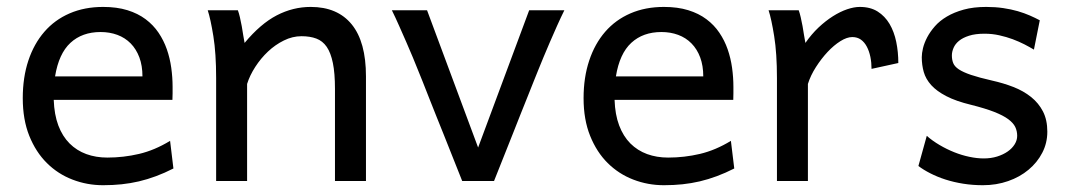

<svg xmlns="http://www.w3.org/2000/svg" viewBox="-20 -528 3116 560"><path d="M136.7 -236.8Q138.2 -193.8 150.1 -162.1Q162.1 -130.4 182.9 -109.6Q203.6 -88.9 231.7 -78.6Q259.8 -68.4 293 -68.4Q340.3 -68.4 385.7 -79.1Q431.2 -89.8 476.1 -117.2L485.8 -36.6Q460 -23.4 435.1 -14.2Q410.2 -4.9 385.3 1Q360.4 6.8 334.7 9.5Q309.1 12.2 280.8 12.2Q233.9 12.2 191.4 -4.2Q148.9 -20.5 116.7 -52.5Q84.5 -84.5 65.4 -131.8Q46.4 -179.2 46.4 -241.7Q46.4 -302.2 62.7 -351.3Q79.1 -400.4 109.4 -435.3Q139.6 -470.2 183.1 -489Q226.6 -507.8 280.8 -507.8Q320.8 -507.8 351.6 -498.3Q382.3 -488.8 404.8 -471.9Q427.2 -455.1 442.4 -432.6Q457.5 -410.2 466.6 -384.3Q475.6 -358.4 479.5 -330.3Q483.4 -302.2 483.4 -274.9V-255.9Q483.4 -243.7 482.9 -236.8ZM273.4 -434.6Q219.7 -434.6 185.5 -403.1Q151.4 -371.6 140.6 -305.2H395.5Q395.5 -336.4 386.5 -360.6Q377.4 -384.8 361.1 -401.4Q344.7 -418 322.3 -426.3Q299.8 -434.6 273.4 -434.6Z M957 0V-268.6Q957 -314.5 950.9 -344.2Q944.8 -374 932.9 -391.4Q920.9 -408.7 902.6 -415.5Q884.3 -422.4 859.4 -422.4Q833 -422.4 807.9 -409.9Q782.7 -397.5 761.7 -377.7Q740.7 -357.9 724.6 -333Q708.5 -308.1 700.7 -283.2V0H610.4V-300.3Q610.4 -372.6 602.3 -422.6Q594.2 -472.7 585.9 -498H673.8Q676.8 -490.2 679.7 -477.8Q682.6 -465.3 685.1 -451.7Q687.5 -438 689.5 -424.8L693.4 -402.8Q739.7 -458.5 787.1 -483.2Q834.5 -507.8 886.2 -507.8Q964.4 -507.8 1005.9 -456.8Q1047.4 -405.8 1047.4 -305.2V0Z M1626 -498Q1615.7 -477.1 1604.7 -452.6Q1593.8 -428.2 1583.7 -404.8Q1573.7 -381.3 1564.9 -360.4Q1556.2 -339.4 1550.3 -324.7Q1545.4 -313 1537.4 -292.7Q1529.3 -272.5 1519.3 -247.3Q1509.3 -222.2 1498 -194.1Q1486.8 -166 1476.1 -138.7Q1450.2 -74.2 1420.9 0H1328.1Q1299.8 -70.8 1274.9 -133.8Q1264.2 -160.6 1252.9 -188.5Q1241.7 -216.3 1231.7 -241.9Q1221.7 -267.6 1213.1 -289.1Q1204.6 -310.5 1198.7 -324.7Q1192.9 -339.4 1184.1 -360.6Q1175.3 -381.8 1165 -405.3Q1154.8 -428.7 1144 -452.9Q1133.3 -477.1 1123 -498H1225.6L1374.5 -97.7L1523.4 -498Z M1772.5 -236.8Q1773.9 -193.8 1785.9 -162.1Q1797.9 -130.4 1818.6 -109.6Q1839.4 -88.9 1867.4 -78.6Q1895.5 -68.4 1928.7 -68.4Q1976.1 -68.4 2021.5 -79.1Q2066.9 -89.8 2111.8 -117.2L2121.6 -36.6Q2095.7 -23.4 2070.8 -14.2Q2045.9 -4.9 2021 1Q1996.1 6.8 1970.5 9.5Q1944.8 12.2 1916.5 12.2Q1869.6 12.2 1827.1 -4.2Q1784.7 -20.5 1752.4 -52.5Q1720.2 -84.5 1701.2 -131.8Q1682.1 -179.2 1682.1 -241.7Q1682.1 -302.2 1698.5 -351.3Q1714.8 -400.4 1745.1 -435.3Q1775.4 -470.2 1818.8 -489Q1862.3 -507.8 1916.5 -507.8Q1956.5 -507.8 1987.3 -498.3Q2018.1 -488.8 2040.5 -471.9Q2063 -455.1 2078.1 -432.6Q2093.3 -410.2 2102.3 -384.3Q2111.3 -358.4 2115.2 -330.3Q2119.1 -302.2 2119.1 -274.9V-255.9Q2119.1 -243.7 2118.7 -236.8ZM1909.2 -434.6Q1855.5 -434.6 1821.3 -403.1Q1787.1 -371.6 1776.4 -305.2H2031.2Q2031.2 -336.4 2022.2 -360.6Q2013.2 -384.8 1996.8 -401.4Q1980.5 -418 1958 -426.3Q1935.5 -434.6 1909.2 -434.6Z M2246.1 0V-300.3Q2246.1 -372.6 2238 -422.6Q2230 -472.7 2221.7 -498H2309.6Q2312.5 -490.2 2315.4 -477.8Q2318.4 -465.3 2320.8 -451.7Q2323.2 -438 2325.2 -424.8L2329.1 -402.8Q2346.7 -428.2 2367.4 -447.8Q2388.2 -467.3 2409.4 -480.7Q2430.7 -494.1 2450.9 -501Q2471.2 -507.8 2487.8 -507.8Q2518.6 -507.8 2539.8 -494.4Q2561 -481 2574.5 -458.3Q2587.9 -435.5 2594 -406Q2600.1 -376.5 2600.1 -344.2L2522 -327.1Q2522 -345.2 2518.6 -362.1Q2515.1 -378.9 2508.3 -391.8Q2501.5 -404.8 2491 -412.4Q2480.5 -419.9 2465.8 -419.9Q2450.2 -419.9 2431.2 -408Q2412.1 -396 2393.8 -376.5Q2375.5 -356.9 2359.9 -332.5Q2344.2 -308.1 2336.4 -283.2V0Z M2995.6 -383.3Q2983.4 -390.6 2967.8 -398.7Q2952.1 -406.7 2933.8 -413.6Q2915.5 -420.4 2894.8 -425Q2874 -429.7 2851.6 -429.7Q2824.7 -429.7 2806.4 -423.8Q2788.1 -418 2777.1 -408.9Q2766.1 -399.9 2761.2 -388.4Q2756.3 -377 2756.3 -366.2Q2756.3 -353.5 2760.3 -343.8Q2764.2 -334 2776.6 -325.7Q2789.1 -317.4 2812 -309.6Q2835 -301.8 2873.5 -293Q2906.7 -285.6 2936 -274.2Q2965.3 -262.7 2987.3 -245.1Q3009.3 -227.5 3022 -202.9Q3034.7 -178.2 3034.7 -144Q3034.7 -110.8 3020 -82.5Q3005.4 -54.2 2980 -33Q2954.6 -11.7 2920.4 0.2Q2886.2 12.2 2846.7 12.2Q2816.9 12.2 2789.3 7.8Q2761.7 3.4 2737.5 -4.4Q2713.4 -12.2 2693.4 -22.5Q2673.3 -32.7 2658.7 -43.9L2683.1 -131.8Q2699.7 -117.2 2720.5 -105Q2741.2 -92.8 2763.2 -84Q2785.2 -75.2 2807.4 -70.6Q2829.6 -65.9 2849.1 -65.9Q2870.6 -65.9 2888.4 -71.5Q2906.2 -77.1 2919.2 -86.2Q2932.1 -95.2 2939.5 -107.2Q2946.8 -119.1 2946.8 -131.8Q2946.8 -145.5 2941.2 -157.5Q2935.5 -169.4 2920.7 -180.4Q2905.8 -191.4 2879.6 -201.7Q2853.5 -211.9 2812.5 -222.2Q2768.1 -232.9 2740 -247.6Q2711.9 -262.2 2696 -279.8Q2680.2 -297.4 2674.3 -317.9Q2668.5 -338.4 2668.5 -361.3Q2668.5 -372.6 2672.1 -387.7Q2675.8 -402.8 2684.3 -419.2Q2692.9 -435.5 2706.8 -451.4Q2720.7 -467.3 2741.7 -479.7Q2762.7 -492.2 2791 -500Q2819.3 -507.8 2856.4 -507.8Q2882.8 -507.8 2906 -504.4Q2929.2 -501 2948.5 -495.4Q2967.8 -489.7 2983.9 -482.7Q3000 -475.6 3012.7 -468.8Z"/></svg>

Font: Andika New Basic
Style: Regular
Weight: 400
Designer: Victor Gaultney, Annie Olsen, Julie Remington, Don Collingsworth, Eric Hays
Foundry: SIL International
Version: Version 5.500